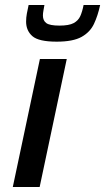

<svg xmlns="http://www.w3.org/2000/svg" viewBox="-20 -745 419 765"><path d="M31 0 139 -510H246L138 0ZM206 -579Q134 -579 109 -601Q84 -623 84 -659Q84 -675 87 -691Q90 -707 94 -725H157Q155 -713 153 -702.5Q151 -692 151 -683Q151 -663 164.5 -653Q178 -643 217 -643Q255 -643 273.5 -653Q292 -663 300 -681Q308 -699 313 -725H379Q370 -683 354.5 -650Q339 -617 305 -598Q271 -579 206 -579Z"/></svg>

Font: Saira Medium
Style: Italic
Weight: 500
Italic angle: -12°
Designer: Hector Gatti with collaboration of the Omnibus-Type team
Foundry: Omnibus-Type
Version: Version 1.100; ttfautohint (v1.8.3)